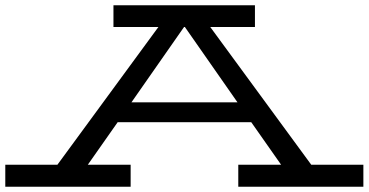

<svg xmlns="http://www.w3.org/2000/svg" viewBox="-28 -706 1394 726"><path d="M1346 -83V0H873V-83H1035L922 -244H417L304 -83H466V0H-8V-83H189L571 -604H401V-686H936V-604H767L1149 -83ZM870 -319 671 -604H668L469 -319Z"/></svg>

Font: BioRhyme Expanded
Style: Regular
Weight: 400
Width: 7
Designer: Aoife Mooney
Foundry: Aoife Mooney Type
Version: Version 1.001